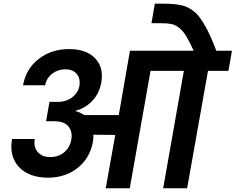

<svg xmlns="http://www.w3.org/2000/svg" viewBox="-20 -1013 1268 1033"><path d="M678.2 0H548.8L600.1 -287.1L481.9 -288.1Q483.4 -271.5 480 -251Q464.4 -162.6 398.2 -109.9Q332 -57.1 238.8 -57.1Q135.7 -57.1 82 -114.7Q28.3 -172.4 44.9 -265.1H167Q159.7 -223.1 182.6 -195.6Q205.6 -168 250 -168Q295.4 -168 326.2 -194.3Q356.9 -220.7 363.8 -263.2Q371.1 -303.7 348.6 -332.3Q326.2 -360.8 271 -360.8H228L246.1 -464.8H289.1Q336.9 -464.8 368.7 -489.5Q400.4 -514.2 407.2 -550.8Q413.6 -591.3 392.3 -615.7Q371.1 -640.1 332 -640.1Q291.5 -640.1 260.5 -616.2Q229.5 -592.3 223.1 -554.2H104Q119.6 -642.6 188 -695.8Q256.3 -749 352.1 -749Q443.8 -749 491.5 -699.7Q539.1 -650.4 524.9 -568.8Q515.1 -513.2 479 -473.1Q442.9 -433.1 387.2 -417L386.2 -415Q409.2 -410.2 433.1 -394H619.1L679.2 -740.2H1022Q998 -792 981 -819.8Q963.9 -847.7 942.9 -863.8Q921.9 -879.9 900.9 -884Q879.9 -888.2 842.8 -888.2H794.9L813 -993.2H858.9Q889.2 -993.2 909.9 -991.5Q930.7 -989.7 952.6 -985.4Q974.6 -981 990.2 -973.1Q1005.9 -965.3 1022.7 -952.1Q1039.6 -939 1053.2 -920.9Q1066.9 -902.8 1082.3 -876.2Q1097.7 -849.6 1112.3 -816.9Q1127 -784.2 1144 -740.2H1228L1209 -631.8H1099.1L986.8 0H857.9L969.2 -631.8H790Z"/></svg>

Font: SVN-Poppins SemiBold
Style: Italic
Weight: 600
Italic angle: -10°
Designer: Ninad Kale (Devanagari), Jonny Pinhorn (Latin)
Foundry: Indian Type Foundry
Version: Version 3.002 2017